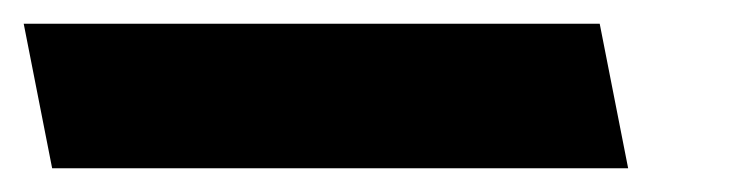

<svg xmlns="http://www.w3.org/2000/svg" viewBox="-68 -396 624 162"><path d="M-24 -254H462L438 -376H-48Z"/></svg>

Font: Charger EcoBlack
Style: OpObl
Weight: 1000
Designer: Jasper
Foundry: Cannot Into Space Fonts
Version: Version 1.1